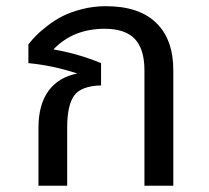

<svg xmlns="http://www.w3.org/2000/svg" viewBox="-20 -594 667 614"><path d="M318.8 -574.2Q424.3 -574.2 479.2 -521.2Q534.2 -468.3 534.2 -369.1V0H441.9V-369.1Q441.9 -437.5 410.9 -469.7Q379.9 -502 314.9 -502Q213.9 -502 150.9 -436Q230 -422.4 303.2 -392.1V-320.8Q240.2 -319.3 217.5 -288.8Q194.8 -258.3 194.8 -185.1V0H103V-185.1Q103 -259.3 135 -303.2Q167 -347.2 227.1 -358.9Q148.9 -384.8 70.8 -392.1V-452.1Q82 -466.3 94.2 -479Q106.4 -491.7 130.1 -510.3Q153.8 -528.8 179.4 -542Q205.1 -555.2 241.9 -564.7Q278.8 -574.2 318.8 -574.2Z"/></svg>

Font: FiraGO
Style: Regular
Weight: 400
Designer: bBox Type
Foundry: bBox Type GmbH
Version: Version 1.001;PS 001.001;hotconv 1.0.88;makeotf.lib2.5.64775